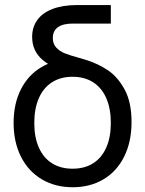

<svg xmlns="http://www.w3.org/2000/svg" viewBox="-20 -748 589 779"><path d="M35.2 -249.5Q35.2 -327.1 64.9 -385.7Q94.7 -444.3 148.9 -476.1Q203.1 -507.8 274.4 -507.8V-452.1Q194.8 -468.8 152.6 -505.1Q110.4 -541.5 110.4 -598.1Q110.4 -637.2 130.9 -666.3Q151.4 -695.3 192.6 -711.4Q233.9 -727.5 293.9 -727.5H429.7V-652.3H274.4Q235.4 -652.3 214.8 -637.5Q194.3 -622.6 194.3 -593.8Q194.3 -569.8 208.3 -554.9Q222.2 -540 242.9 -531.7Q263.7 -523.4 299.3 -513.7Q315.9 -508.8 332.5 -503.9Q377.9 -489.3 417.5 -463.1Q457 -437 485.4 -385.3Q513.7 -333.5 513.7 -252.9Q513.7 -172.9 483.9 -112.8Q454.1 -52.7 399.9 -20.5Q345.7 11.7 274.9 11.7Q203.6 11.7 149.2 -20.8Q94.7 -53.2 64.9 -112.5Q35.2 -171.9 35.2 -249.5ZM429.7 -249Q429.7 -307.6 411.1 -349.9Q392.6 -392.1 357.7 -414.3Q322.8 -436.5 274.4 -436.5Q226.1 -436.5 191.2 -414.3Q156.2 -392.1 137.7 -349.9Q119.1 -307.6 119.1 -249Q119.1 -190.9 137.7 -149.2Q156.2 -107.4 191.2 -85.4Q226.1 -63.5 274.4 -63.5Q322.8 -63.5 357.7 -85.4Q392.6 -107.4 411.1 -149.2Q429.7 -190.9 429.7 -249Z"/></svg>

Font: Intratopia Thin
Style: Regular
Weight: 100
Designer: Rasmus Andersson
Foundry: rsms
Version: Version 3.000;Glyphs 3.2.3 (3260)